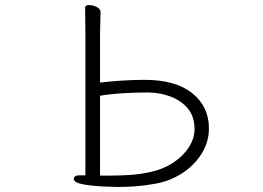

<svg xmlns="http://www.w3.org/2000/svg" viewBox="-20 -730 1040 760"><path d="M318 -604V-36H290Q272 -34 272 -22Q272 -7 310.5 0Q349 7 408 9Q418 9 427.5 9.5Q437 10 447 10Q482 10 516 7.5Q550 5 590 -2Q648 -11 697.5 -42Q747 -73 777 -120Q807 -167 807 -222Q807 -308 741 -361Q675 -414 552 -414Q514 -414 463.5 -411Q413 -408 376 -403V-593Q376 -614 377 -642Q378 -670 378 -682Q378 -695 362.5 -702.5Q347 -710 333 -710Q317 -710 317 -700Q317 -683 317.5 -653.5Q318 -624 318 -604ZM421 -35H376V-351Q417 -358 467 -361Q517 -364 564 -364Q611 -364 653.5 -348.5Q696 -333 723 -301Q750 -269 750 -219Q750 -182 727.5 -147Q705 -112 665.5 -86Q626 -60 575 -49Q533 -40 495 -37.5Q457 -35 421 -35Z"/></svg>

Font: Klee One
Style: Regular
Weight: 400
Designer: Fontworks Inc.
Foundry: Fontworks Inc.
Version: Version 1.100